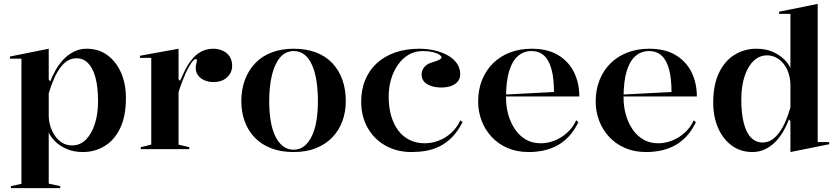

<svg xmlns="http://www.w3.org/2000/svg" viewBox="-20 -765 4301 985"><path d="M36 200V190L90 178V-464H31V-475L230 -515V-356L238 -348Q249 -376 265.5 -405.5Q282 -435 305 -459.5Q328 -484 358 -499.5Q388 -515 425 -515Q486 -515 531 -482Q576 -449 601 -392Q626 -335 626 -262Q626 -169 596.5 -107.5Q567 -46 516.5 -15.5Q466 15 405 15Q358 15 321.5 -1Q285 -17 262.5 -40Q240 -63 230 -85V177L289 190V200ZM350 -19Q391 -19 420.5 -48.5Q450 -78 466.5 -129Q483 -180 483 -245Q483 -319 469.5 -368Q456 -417 431.5 -441.5Q407 -466 373 -466Q347 -466 326 -453Q305 -440 287.5 -415.5Q270 -391 256 -358.5Q242 -326 230 -286V-172Q230 -144 238.5 -117Q247 -90 262.5 -67.5Q278 -45 300 -32Q322 -19 350 -19Z M702 0V-10L756 -23V-468H698V-479L896 -515V-358L904 -350Q918 -383 931.5 -409.5Q945 -436 959 -453Q983 -485 1011.5 -500Q1040 -515 1075 -515Q1099 -515 1121 -505.5Q1143 -496 1157 -476.5Q1171 -457 1171 -427Q1171 -404 1159 -385Q1147 -366 1126 -355Q1105 -344 1075 -344Q1049 -344 1028 -353.5Q1007 -363 995.5 -379.5Q984 -396 984 -417Q984 -425 985.5 -431.5Q987 -438 988.5 -444Q990 -450 990 -455Q990 -462 985 -462Q976 -462 963.5 -445Q951 -428 934 -393Q925 -373 915 -347Q905 -321 896 -292V-23L951 -10V0Z M1486 -515Q1551 -515 1601 -496Q1651 -477 1685 -441Q1719 -405 1736.5 -355.5Q1754 -306 1754 -246Q1754 -191 1736.5 -143.5Q1719 -96 1685 -60.5Q1651 -25 1601.5 -5Q1552 15 1486 15Q1420 15 1369.5 -5Q1319 -25 1285.5 -60.5Q1252 -96 1235 -143.5Q1218 -191 1218 -246Q1218 -306 1236.5 -355.5Q1255 -405 1289.5 -441Q1324 -477 1374 -496Q1424 -515 1486 -515ZM1487 -503Q1444 -503 1416 -469Q1388 -435 1374.5 -377Q1361 -319 1361 -246Q1361 -195 1368 -149.5Q1375 -104 1390.5 -70Q1406 -36 1430 -16.5Q1454 3 1486 3Q1518 3 1541.5 -16Q1565 -35 1581 -69.5Q1597 -104 1604 -149Q1611 -194 1611 -246Q1611 -300 1604 -347Q1597 -394 1582 -429Q1567 -464 1543.5 -483.5Q1520 -503 1487 -503Z M2091 15Q2016 15 1957.5 -18Q1899 -51 1866 -109.5Q1833 -168 1833 -243Q1833 -306 1854 -356Q1875 -406 1914 -441.5Q1953 -477 2008 -496Q2063 -515 2131 -515Q2171 -515 2208.5 -506.5Q2246 -498 2276 -481.5Q2306 -465 2323.5 -440.5Q2341 -416 2341 -384Q2341 -362 2328 -346.5Q2315 -331 2293 -323.5Q2271 -316 2243 -316Q2201 -316 2172 -333Q2143 -350 2143 -383Q2143 -405 2158 -422Q2173 -439 2200 -446Q2245 -459 2245 -470Q2245 -477 2233 -485Q2221 -493 2199.5 -498Q2178 -503 2149 -503Q2109 -503 2077 -484.5Q2045 -466 2022 -433.5Q1999 -401 1986.5 -359Q1974 -317 1974 -269Q1974 -214 1987 -170Q2000 -126 2024 -94.5Q2048 -63 2082.5 -46.5Q2117 -30 2159 -30Q2196 -30 2231 -43.5Q2266 -57 2295 -83.5Q2324 -110 2342 -148L2353 -138Q2328 -90 2298 -60Q2268 -30 2234 -13.5Q2200 3 2164 9Q2128 15 2091 15Z M2707 -515Q2790 -515 2844 -482Q2898 -449 2925 -394Q2952 -339 2952 -270H2573V-280L2822 -293Q2822 -360 2810 -407Q2798 -454 2772.5 -478.5Q2747 -503 2706 -503Q2666 -503 2636.5 -477Q2607 -451 2591.5 -398.5Q2576 -346 2576 -264Q2576 -219 2587.5 -177.5Q2599 -136 2621.5 -102.5Q2644 -69 2677 -49.5Q2710 -30 2754 -30Q2781 -30 2808 -38Q2835 -46 2859 -61Q2883 -76 2903 -97.5Q2923 -119 2936 -148L2947 -138Q2924 -91 2894.5 -61Q2865 -31 2831 -14.5Q2797 2 2762 8.5Q2727 15 2693 15Q2631 15 2583 -6Q2535 -27 2501.5 -63.5Q2468 -100 2450.5 -146.5Q2433 -193 2433 -243Q2433 -306 2453.5 -356Q2474 -406 2510.5 -441.5Q2547 -477 2597 -496Q2647 -515 2707 -515Z M3310 -515Q3393 -515 3447 -482Q3501 -449 3528 -394Q3555 -339 3555 -270H3176V-280L3425 -293Q3425 -360 3413 -407Q3401 -454 3375.5 -478.5Q3350 -503 3309 -503Q3269 -503 3239.5 -477Q3210 -451 3194.5 -398.5Q3179 -346 3179 -264Q3179 -219 3190.5 -177.5Q3202 -136 3224.5 -102.5Q3247 -69 3280 -49.5Q3313 -30 3357 -30Q3384 -30 3411 -38Q3438 -46 3462 -61Q3486 -76 3506 -97.5Q3526 -119 3539 -148L3550 -138Q3527 -91 3497.5 -61Q3468 -31 3434 -14.5Q3400 2 3365 8.5Q3330 15 3296 15Q3234 15 3186 -6Q3138 -27 3104.5 -63.5Q3071 -100 3053.5 -146.5Q3036 -193 3036 -243Q3036 -306 3056.5 -356Q3077 -406 3113.5 -441.5Q3150 -477 3200 -496Q3250 -515 3310 -515Z M4175 -745V-36H4234V-25L4035 15V-144L4027 -152Q4017 -124 4000.5 -94.5Q3984 -65 3961 -40.5Q3938 -16 3907.5 -0.5Q3877 15 3840 15Q3780 15 3734.5 -18Q3689 -51 3664 -108.5Q3639 -166 3639 -238Q3639 -331 3669 -392.5Q3699 -454 3749.5 -484.5Q3800 -515 3860 -515Q3909 -515 3944.5 -499Q3980 -483 4003 -460.5Q4026 -438 4035 -415V-694H3977V-705ZM3916 -481Q3875 -481 3845 -451.5Q3815 -422 3799 -371Q3783 -320 3783 -255Q3783 -182 3796 -132.5Q3809 -83 3833.5 -58.5Q3858 -34 3892 -34Q3918 -34 3939 -47.5Q3960 -61 3978 -85.5Q3996 -110 4010 -142.5Q4024 -175 4035 -214V-328Q4035 -359 4026 -387.5Q4017 -416 4001 -436.5Q3985 -457 3963 -469Q3941 -481 3916 -481Z"/></svg>

Font: Kalnia Medium
Style: Regular
Weight: 500
Designer: Frida Medrano
Foundry: Frida Medrano
Version: Version 1.105